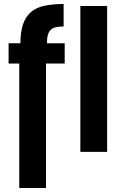

<svg xmlns="http://www.w3.org/2000/svg" viewBox="-20 -760 616 961"><path d="M210.2 181V-442H303.8V-543.4H215Q215 -569 219.6 -585.3Q224.2 -601.6 234.5 -611Q244.8 -620.4 260.7 -623.9Q276.6 -627.4 298.4 -627.4V-740Q243 -740 202.2 -731.2Q161.4 -722.4 135 -699.7Q108.6 -677 95.5 -639.2Q82.4 -601.4 82 -543.4H23V-442H76.4V181ZM382.2 -730V0H516.2V-730Z"/></svg>

Font: Secuela Light
Style: Regular
Weight: 300
Designer: Fernando Haro
Foundry: deFharo
Version: Version 1.708